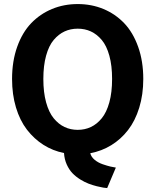

<svg xmlns="http://www.w3.org/2000/svg" viewBox="-20 -769 786 971"><path d="M565.9 78.6 522 182.1Q513.7 181.6 502.4 179.9Q491.2 178.2 469.7 172.9Q448.2 167.5 428.2 159.9Q408.2 152.3 385.7 138.4Q363.3 124.5 346.4 106.9Q329.6 89.4 317.6 63Q305.7 36.6 303.7 4.9Q247.1 -6.3 199.5 -36.6Q151.9 -66.9 116.2 -113.3Q80.6 -159.7 60.8 -225.3Q41 -291 41 -369.6Q41 -459.5 66.9 -532.2Q92.8 -605 137.9 -651.9Q183.1 -698.7 243.2 -723.6Q303.2 -748.5 373 -748.5Q442.9 -748.5 502.9 -723.6Q563 -698.7 607.9 -651.9Q652.8 -605 678.7 -532.2Q704.6 -459.5 704.6 -369.6Q704.6 -290.5 684.1 -224.1Q663.6 -157.7 627.4 -111.1Q591.3 -64.5 542.7 -34.7Q494.1 -4.9 436.5 5.9Q441.4 24.9 458.7 39.3Q476.1 53.7 499.8 61.8Q523.4 69.8 538.1 73.2Q552.7 76.7 565.9 78.6ZM306.4 -126.7Q336.9 -112.3 373 -112.3Q409.2 -112.3 439.7 -126.7Q470.2 -141.1 494.6 -170.9Q519 -200.7 533 -251.5Q546.9 -302.2 546.9 -369.6Q546.9 -437 533 -487.5Q519 -538.1 494.4 -567.1Q469.7 -596.2 439.5 -610.1Q409.2 -624 373 -624Q336.9 -624 306.6 -610.1Q276.4 -596.2 251.7 -567.1Q227.1 -538.1 213.1 -487.5Q199.2 -437 199.2 -369.6Q199.2 -302.2 213.1 -251.5Q227.1 -200.7 251.5 -170.9Q275.9 -141.1 306.4 -126.7Z"/></svg>

Font: Epilogue
Style: Bold
Weight: 700
Designer: Tyler Finck
Foundry: Etcetera Type Co
Version: Version 2.112